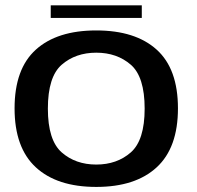

<svg xmlns="http://www.w3.org/2000/svg" viewBox="-20 -714 756 738"><path d="M350 4.5Q500.5 4.5 582.2 -70.8Q664 -146 664 -297.5Q664 -449.5 582.2 -523.2Q500.5 -597 350 -597Q199.5 -597 117.8 -523.2Q36 -449.5 36 -297.5Q36 -146 117.8 -70.8Q199.5 4.5 350 4.5ZM350 -81.5Q270.5 -81.5 217.2 -128.2Q164 -175 164 -296.5Q164 -419 217.2 -465.2Q270.5 -511.5 350 -511.5Q429.5 -511.5 482.8 -465.2Q536 -419 536 -296.5Q536 -175 482.8 -128.2Q429.5 -81.5 350 -81.5ZM175 -645H525V-693.5H175Z"/></svg>

Font: Anybody SemiExpanded Medium
Style: Regular
Weight: 500
Width: 6
Version: Version 1.113;gftools[0.9.25]